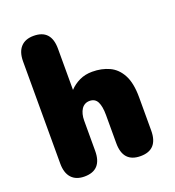

<svg xmlns="http://www.w3.org/2000/svg" viewBox="-138 -870 895 984"><g transform="rotate(-20 309.5 -378.5)"><path d="M461.5 5Q366 5 366 -100V-253.5Q366 -300.5 353.5 -325.5Q341 -350.5 311 -350.5Q296.5 -350.5 285.2 -344.2Q274 -338 266.5 -326.5Q259 -315 255 -299.2Q251 -283.5 251 -264.5V-100Q251 5 155.5 5Q109.5 5 85 -22Q60.5 -49 60.5 -100V-657Q60.5 -708 85 -735Q109.5 -762 155.5 -762Q251 -762 251 -657V-432.5Q273.5 -456.5 304.5 -471.5Q335.5 -486.5 375 -486.5Q426 -486.5 467.2 -467.5Q508.5 -448.5 532.5 -403.5Q556.5 -358.5 556.5 -281V-100Q556.5 5 461.5 5Z"/></g></svg>

Font: Sono Monospace ExtraBold
Style: Regular
Weight: 800
Version: Version 2.112